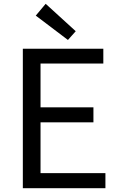

<svg xmlns="http://www.w3.org/2000/svg" viewBox="-20 -989 628 1009"><path d="M100 0H534V-79H193V-346H471V-425H193V-655H523V-733H100ZM337 -779 378 -825 220 -969 168 -907Z"/></svg>

Font: Noto Sans Mono CJK JP Regular
Style: Regular
Weight: 400
Designer: Ryoko NISHIZUKA (kana & ideographs); Paul D. Hunt (Latin, Greek & Cyrillic); Wenlong ZHANG (bopomofo); Sandoll Communica
Foundry: Adobe Systems Incorporated
Version: Version 1.004;PS 1.004;hotconv 1.0.82;makeotf.lib2.5.63406